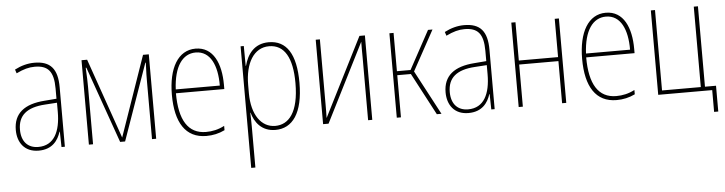

<svg xmlns="http://www.w3.org/2000/svg" viewBox="-47 -750 4509 1194"><g transform="rotate(-5 2207.5 -152.5)"><path d="M172 10C258 10 294 -43 311 -96H313L315 0H336V-371C336 -487 292 -537 192 -537C151 -537 109 -526 69 -505L77 -481C122 -503 156 -512 192 -512C274 -512 310 -474 310 -366V-302L235 -296C109 -287 41 -234 41 -130C41 -53 83 10 172 10ZM172 -13C107 -13 67 -55 67 -130C67 -218 121 -265 236 -272L311 -277V-220C311 -98 271 -13 172 -13Z M486 0H512V-358C512 -380 511 -428 508 -478H512L681 0H712L880 -477H883C880 -417 880 -379 880 -356V0H906V-527H870L696 -26L521 -527H486Z M1219 10C1259 10 1297 2 1334 -16V-43C1296 -23 1258 -15 1219 -15C1107 -15 1053 -104 1053 -271H1355V-298C1355 -429 1310 -537 1198 -537C1089 -537 1027 -430 1027 -263C1027 -91 1089 10 1219 10ZM1054 -295C1061 -438 1115 -513 1197 -513C1289 -513 1330 -420 1329 -295Z M1479 232H1505V-21C1505 -56 1504 -88 1503 -110H1505C1521 -51 1563 10 1650 10C1757 10 1824 -80 1824 -270C1824 -449 1766 -537 1655 -537C1563 -537 1520 -472 1502 -403H1500L1499 -527H1479ZM1651 -15C1565 -15 1505 -96 1505 -232V-284C1505 -418 1559 -512 1655 -512C1751 -512 1799 -427 1799 -270C1799 -86 1735 -15 1651 -15Z M1948 0H1982L2229 -490C2228 -457 2229 -428 2229 -395V0H2255V-527H2221L1973 -36C1974 -63 1974 -90 1974 -120V-527H1948Z M2408 0H2434V-263H2519L2658 0H2687L2540 -277L2677 -527H2649L2519 -288H2434V-527H2408Z M2855 10C2941 10 2977 -43 2994 -96H2996L2998 0H3019V-371C3019 -487 2975 -537 2875 -537C2834 -537 2792 -526 2752 -505L2760 -481C2805 -503 2839 -512 2875 -512C2957 -512 2993 -474 2993 -366V-302L2918 -296C2792 -287 2724 -234 2724 -130C2724 -53 2766 10 2855 10ZM2855 -13C2790 -13 2750 -55 2750 -130C2750 -218 2804 -265 2919 -272L2994 -277V-220C2994 -98 2954 -13 2855 -13Z M3169 0H3195V-263H3440V0H3466V-527H3440V-288H3195V-527H3169Z M3780 10C3820 10 3858 2 3895 -16V-43C3857 -23 3819 -15 3780 -15C3668 -15 3614 -104 3614 -271H3916V-298C3916 -429 3871 -537 3759 -537C3650 -537 3588 -430 3588 -263C3588 -91 3650 10 3780 10ZM3615 -295C3622 -438 3676 -513 3758 -513C3850 -513 3891 -420 3890 -295Z M4377 136H4403V-25H4334V-527H4308V-25H4066V-527H4040V0H4377Z"/></g></svg>

Font: Noto Sans Condensed Thin
Style: Regular
Weight: 100
Width: 3
Designer: Monotype Design Team
Foundry: Monotype Imaging Inc.
Version: Version 2.013